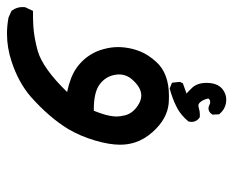

<svg xmlns="http://www.w3.org/2000/svg" viewBox="-94 -274 674 555"><g transform="rotate(90 242.5 4.0)"><path d="M-15.1 275.4Q-15.1 272 -14.6 267.6L-3.9 245.1Q7.3 245.1 16.6 245.1Q25.9 245.1 41 244.1Q74.7 241.7 111.8 231.4Q162.1 216.8 230.5 146.5Q188.5 137.7 163.6 121.1Q148.9 111.3 136.7 97.7Q115.2 73.2 106.9 42.5Q100.6 20.5 100.6 -0.5Q100.6 -21 106 -43Q109.4 -55.7 113.8 -66.4Q123 -88.4 143.1 -110.8Q176.3 -147.9 242.2 -147.9Q252.9 -147.9 264.2 -147Q308.6 -142.6 346.2 -100.6Q368.2 -75.7 376.5 -48.8Q382.8 -28.8 382.8 -6.3Q382.8 24.4 370.6 65.9Q358.4 107.4 337.9 142.6Q304.2 198.2 244.1 251.5Q203.1 287.1 142.1 307.1Q102.5 320.3 61.5 320.3Q39.1 320.3 15.1 315.9L-4.4 307.1L-5.4 305.2Q-15.1 292 -15.1 275.4ZM301.3 4.4Q301.3 -6.8 298.3 -18.6Q293.9 -40.5 272.9 -55.7Q256.3 -67.9 240.7 -67.9Q217.3 -67.9 194.3 -41.5Q179.7 -24.9 179.7 -3.4Q179.7 1.5 180.7 7.3Q185.1 35.6 209.5 53.2Q232.4 69.3 279.8 69.3Q282.2 69.3 284.7 69.3Q299.3 32.7 300.8 11.7Q301.3 8.3 301.3 4.4ZM204.1 -256.3Q204.1 -288.1 222.2 -302.7Q235.8 -313.5 252.4 -313.5Q265.1 -313.5 276.4 -308.1Q286.1 -303.2 293 -294.9L294.9 -293L295.9 -273.9Q293 -270 291.5 -268.1Q285.6 -262.2 277.8 -262.2Q272.9 -262.2 268.3 -264.6Q263.7 -267.1 260 -267.1Q256.3 -267.1 253.9 -265.9Q251.5 -264.6 250.5 -263.7Q249.5 -262.7 249.5 -260.7Q249.5 -258.8 250.5 -256.1Q251.5 -253.4 252.2 -251.5Q252.9 -249.5 253.7 -248Q254.4 -246.6 255.1 -245.1Q255.9 -243.7 256.8 -242.2Q263.2 -232.9 269.5 -232.9Q272 -232.9 275.4 -233.9Q286.1 -237.3 296.4 -237.3Q298.8 -237.3 303.7 -236.8Q307.1 -234.4 308.6 -232.9Q316.9 -224.6 316.9 -213.4Q316.9 -210 315.9 -204.6Q310.5 -198.2 306.2 -193.8Q290 -177.7 271.5 -168.9Q249 -157.7 220.2 -149.9L203.6 -156.7L201.2 -179.2L205.1 -188L234.9 -198.7Q226.1 -206.5 217.8 -215.3Q204.1 -230.5 204.1 -256.3Z"/></g></svg>

Font: Bakudai
Style: Bold
Weight: 700
Version: Version 1.48